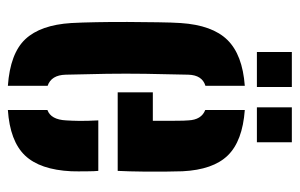

<svg xmlns="http://www.w3.org/2000/svg" viewBox="-160 -611 780 500"><g transform="rotate(90 230.0 -361.0)"><path d="M40 -156.5Q38.5 -183 37.8 -222Q37 -261 37.2 -303.2Q37.5 -345.5 38 -382.5Q38.5 -419.5 40 -441.5Q45.5 -524 84 -563.2Q122.5 -602.5 203.5 -608.5V-506Q175.5 -497.5 174.5 -461.5Q173 -400 172.2 -349.2Q171.5 -298.5 172.2 -249Q173 -199.5 174.5 -142Q175.5 -104.5 203.5 -95V8.5Q119 2.5 82 -37Q45 -76.5 40 -156.5ZM220.5 -277.5V-369H294.5Q294.5 -399 294.5 -425.8Q294.5 -452.5 293.5 -461.5Q292 -495.5 266.5 -505.5V-608.5Q347.5 -602.5 384.8 -564.2Q422 -526 426 -446.5Q426.5 -435 426.8 -406.2Q427 -377.5 426.8 -342.5Q426.5 -307.5 425 -277.5ZM266.5 8.5V-94.5Q291.5 -103.5 293.5 -143Q294.5 -158 294.8 -178Q295 -198 293.5 -227H425Q426 -218.5 426.2 -195.8Q426.5 -173 426 -156.5Q422 -75 384.8 -36Q347.5 3 266.5 8.5ZM259.5 -640V-731H350.5V-640ZM115.5 -640V-731H206.5V-640Z"/></g></svg>

Font: Big Shoulders Stencil Text ExtraBold
Style: Regular
Weight: 800
Designer: Patric King
Foundry: XO Type Co
Version: Version 1.000